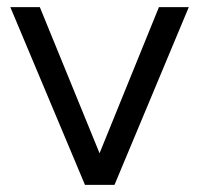

<svg xmlns="http://www.w3.org/2000/svg" viewBox="-20 -520 560 540"><path d="M219 0H302L511 -500H427L260 -89L92 -500H9Z"/></svg>

Font: HB Figtree Prototype
Style: Regular
Weight: 400
Designer: Alfredo Marco Pradil
Foundry: Hanken Design Co.®
Version: Version 1.002;Glyphs 3.2 (3228)